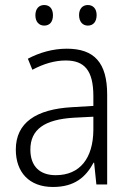

<svg xmlns="http://www.w3.org/2000/svg" viewBox="-20 -735 523 765"><path d="M121 -674C121 -649 135 -633 156 -633C178 -633 191 -648 191 -674C191 -700 178 -715 156 -715C135 -715 121 -700 121 -674ZM295 -675C295 -649 309 -633 330 -633C352 -633 365 -649 365 -675C365 -700 351 -715 330 -715C309 -715 295 -700 295 -675ZM246 -541C190 -541 136 -525 91 -501L109 -457C154 -481 198 -494 242 -494C316 -494 352 -455 352 -352V-313L268 -308C122 -300 43 -245 43 -139C43 -49 96 10 191 10C278 10 322 -30 353 -87H355L364 0H407V-358C407 -485 356 -541 246 -541ZM274 -266 352 -270V-217C351 -105 299 -37 202 -37C139 -37 101 -72 101 -139C101 -219 157 -259 274 -266Z"/></svg>

Font: Noto Sans Malayalam SemiCondensed Light
Style: Regular
Weight: 300
Width: 4
Designer: Jelle Bosma - Monotype Design Team
Foundry: Monotype Imaging Inc.
Version: Version 2.104